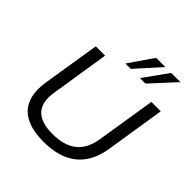

<svg xmlns="http://www.w3.org/2000/svg" viewBox="-243 -1122 1312 1312"><g transform="rotate(45 413.0 -466.0)"><path d="M380 9Q301 9 244 -10Q187 -29 152.5 -66.5Q118 -104 106 -159Q94 -214 105 -286L172 -705H262L195 -280Q178 -175 226.5 -123.5Q275 -72 386 -72Q498 -72 561 -122Q624 -172 641 -277L709 -705H800L732 -275Q717 -180 672.5 -117Q628 -54 555 -22.5Q482 9 380 9ZM398 -765 519 -941H608L450 -765ZM539 -765 665 -941H754L592 -765Z"/></g></svg>

Font: Nunito Sans 10pt SemiExpanded
Style: Italic
Weight: 400
Width: 6
Italic angle: -9°
Designer: Vernon Adams
Foundry: Vernon Adams
Version: Version 3.101;gftools[0.9.27]